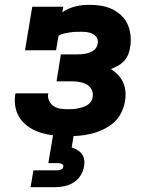

<svg xmlns="http://www.w3.org/2000/svg" viewBox="-20 -558 640 798"><path d="M260 8Q233 8 205.5 5Q178 2 152.5 -5.5Q127 -13 104.5 -27Q82 -41 66.5 -61.5Q51 -82 45 -108.5Q39 -135 43 -162Q43 -164 43.5 -166Q44 -168 45 -170H181Q181 -169 180.5 -168.5Q180 -168 180 -167Q178 -152 184.5 -138.5Q191 -125 203 -117Q215 -109 230 -106.5Q245 -104 260 -104Q271 -104 281 -104.5Q291 -105 301.5 -107Q312 -109 322 -112Q332 -115 341.5 -120.5Q351 -126 357.5 -135Q364 -144 365 -155Q368 -171 361 -185Q354 -199 341 -206.5Q328 -214 312 -217Q296 -220 280 -220H215L233 -332H299Q307 -332 316 -332.5Q325 -333 333.5 -334.5Q342 -336 350.5 -339Q359 -342 367 -347Q375 -352 380 -360Q385 -368 386 -377Q389 -390 382.5 -401Q376 -412 365 -417.5Q354 -423 341 -424.5Q328 -426 315 -426Q303 -426 291.5 -425.5Q280 -425 268.5 -423Q257 -421 245 -418.5Q233 -416 223 -409L213 -349H84L114 -530H243L239 -507Q252 -516 266 -522Q280 -528 294 -531.5Q308 -535 322.5 -536.5Q337 -538 352 -538Q376 -538 400.5 -534Q425 -530 446 -520Q467 -510 484 -494Q501 -478 510.5 -456.5Q520 -435 522.5 -410.5Q525 -386 521 -362Q519 -347 513 -332Q507 -317 496 -305Q485 -293 470.5 -285Q456 -277 441 -271Q457 -261 470.5 -247Q484 -233 492 -215Q500 -197 501.5 -176Q503 -155 499 -135Q495 -111 483 -87.5Q471 -64 451 -47Q431 -30 407 -19Q383 -8 358.5 -2Q334 4 309.5 6Q285 8 260 8ZM107 220 119 150H219Q226 150 234 146.5Q242 143 243 135Q245 128 238 124Q231 120 224 120H181L201 0H287L278 55Q290 59 301.5 65.5Q313 72 320.5 82.5Q328 93 330 107Q332 121 329 135Q326 154 314.5 172Q303 190 285 201Q267 212 247 216Q227 220 207 220Z"/></svg>

Font: Iosevka Curly Slab HvExObl
Style: Regular
Weight: 900
Width: 7
Italic angle: -9°
Monospace: yes
Designer: Belleve Invis
Foundry: Belleve Invis
Version: Version 11.1.0; ttfautohint (v1.8.3)